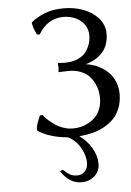

<svg xmlns="http://www.w3.org/2000/svg" viewBox="-60 -702 679 994"><g transform="rotate(-5 279.5 -205.5)"><path d="M309.1 -658.2Q362.3 -658.2 409.4 -641.1Q456.5 -624 487.8 -589.1Q519 -554.2 519 -508.8Q519 -450.7 487.5 -413.3Q456.1 -376 397.9 -359.9Q420.9 -356.9 443.1 -349.1Q465.3 -341.3 486.6 -327.1Q507.8 -313 523.7 -294.2Q539.6 -275.4 549.3 -248.5Q559.1 -221.7 559.1 -190.9Q559.1 -150.9 546.1 -118.2Q533.2 -85.4 512 -63.5Q490.7 -41.5 460.9 -25.6Q431.2 -9.8 399.4 -2Q367.7 5.9 332 8.8Q369.6 34.2 394.3 75.9Q418.9 117.7 418.9 159.2Q418.9 197.3 391.6 222.2Q364.3 247.1 323.2 247.1Q259.8 247.1 216.8 180.2L231.9 173.8Q249.5 191.4 265.6 200.7Q281.7 210 304.2 210Q328.6 210 344.2 192.9Q359.9 175.8 359.9 149.9Q359.9 108.9 335.4 67.9Q311 26.9 272 8.8Q223.1 5.4 179.7 -9.3Q136.2 -23.9 116.2 -41Q114.7 -63 138.2 -116.2L152.8 -117.2Q159.2 -107.4 172.1 -95Q185.1 -82.5 204.3 -68.1Q223.6 -53.7 250 -43.9Q276.4 -34.2 303.2 -34.2Q324.7 -34.2 345.7 -39.3Q366.7 -44.4 386.7 -55.7Q406.7 -66.9 422.1 -83.3Q437.5 -99.6 446.8 -124.3Q456.1 -148.9 456.1 -178.2Q456.1 -197.8 452.1 -217.5Q448.2 -237.3 437.5 -258.5Q426.8 -279.8 410.6 -295.9Q394.5 -312 367.7 -322.5Q340.8 -333 307.1 -333L253.9 -331.1Q255.9 -347.2 255.9 -355L253.9 -378.9Q274.9 -377 291 -377Q329.6 -377 357.9 -389.4Q386.2 -401.9 400.9 -421.9Q415.5 -441.9 422.4 -462.9Q429.2 -483.9 429.2 -505.9Q429.2 -554.7 392.6 -584.2Q356 -613.8 303.2 -613.8Q221.2 -613.8 173.8 -534.2L159.2 -535.2Q139.6 -576.2 138.2 -599.1Q165 -623 207.8 -640.6Q250.5 -658.2 309.1 -658.2Z"/></g></svg>

Font: Linear Smooth
Style: Regular
Weight: 400
Designer: Philipp H. Poll, Flanker
Foundry: Philipp H. Poll, reworked by Flanker
Version: Version 1.061 | FøM Fix